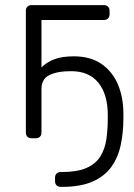

<svg xmlns="http://www.w3.org/2000/svg" viewBox="-20 -540 522 750"><path d="M103 0Q93 0 87 -6Q81 -12 81 -22V-498Q81 -508 87 -514Q93 -520 103 -520H386Q396 -520 402 -514Q408 -508 408 -498V-484Q408 -474 402 -468Q396 -462 386 -462H142V-22Q142 -12 136 -6Q130 0 120 0ZM142 -277Q165 -299 195 -309.5Q225 -320 268 -320Q333 -320 376 -290.5Q419 -261 440.5 -210.5Q462 -160 462 -96V-78Q462 -22 451.5 27Q441 76 414.5 112.5Q388 149 341 169.5Q294 190 221 190H217Q207 190 201 184Q195 178 195 168V154Q195 144 201 138Q207 132 217 132H221Q282 132 318 116Q354 100 372 71Q390 42 395.5 4Q401 -34 401 -78V-91Q401 -171 364.5 -216.5Q328 -262 258 -262Q203 -262 172.5 -246.5Q142 -231 142 -193Z"/></svg>

Font: Rubik Light Light
Style: Regular
Weight: 300
Version: Version 2.101